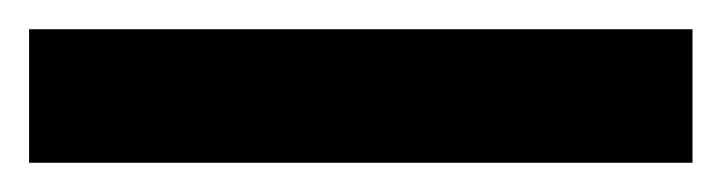

<svg xmlns="http://www.w3.org/2000/svg" viewBox="-22 58 496 132"><path d="M454.1 78.1H-2V169.9H454.1Z"/></svg>

Font: Noto Reveo Sans
Style: Regular
Weight: 800
Designer: Monotype Design Team
Foundry: Monotype Imaging Inc.
Version: Version 2.007